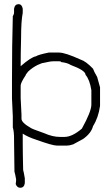

<svg xmlns="http://www.w3.org/2000/svg" viewBox="-20 -700 528 907"><path d="M67.9 -680.2Q83.5 -680.2 87.4 -658.7V-639.2Q79.6 -601.1 79.6 -520Q77.6 -447.8 77.6 -387.2Q126 -429.7 149.9 -434.1Q161.6 -441.9 210.4 -451.7H259.3Q287.6 -451.7 360.8 -418.5Q385.3 -411.1 419.4 -375.5Q423.3 -363.3 439 -336.4L452.6 -287.6V-199.7Q444.8 -144 419.4 -104Q411.1 -70.8 372.6 -43.5L325.7 -18.1Q308.1 -12.2 296.4 -12.2H249.5Q228 -12.2 151.9 -39.6Q111.3 -52.7 87.4 -68.8V-22Q87.4 22 89.4 103Q92.3 112.8 97.2 142.1V165.5Q93.8 187 75.7 187Q60.5 187 54.2 169.4Q56.2 156.2 56.2 147.9Q51.8 122.1 48.3 110.8Q46.4 17.1 46.4 -33.7V-45.4Q46.4 -79.1 40.5 -98.1V-150.9Q40.5 -157.2 36.6 -234.9V-318.8Q36.6 -491.7 40.5 -623.5Q46.4 -633.3 46.4 -639.2V-658.7Q49.8 -680.2 67.9 -680.2ZM77.6 -295.4V-236.8Q81.5 -167 81.5 -158.7V-139.2Q81.5 -120.6 124.5 -96.2Q128.4 -91.8 189 -70.8Q228.5 -53.2 263.2 -53.2H284.7Q320.8 -53.2 366.7 -92.3Q411.6 -173.3 411.6 -205.6V-273.9Q403.8 -323.7 384.3 -346.2Q384.3 -367.2 314 -393.1Q298.8 -403.3 269 -406.7Q269 -410.2 259.3 -410.6H233.9Q217.3 -410.6 185.1 -402.8Q178.7 -402.8 157.7 -393.1Q132.8 -380.9 112.8 -361.8Q101.1 -347.7 101.1 -344.2Q77.6 -309.1 77.6 -295.4Z"/></svg>

Font: CEF Fonts CJK
Style: Regular
Weight: 400
Designer: PartyBoss (派对大魔王)
Version: Release 2.25